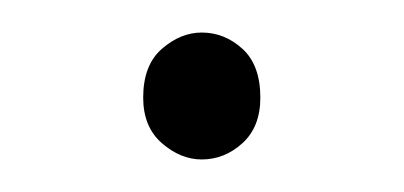

<svg xmlns="http://www.w3.org/2000/svg" viewBox="-20 -382 248 118"><path d="M104 -284Q91 -284 79.5 -294Q68 -304 68 -322Q68 -342 79.5 -352Q91 -362 104 -362Q118 -362 129 -352Q140 -342 140 -322Q140 -304 129 -294Q118 -284 104 -284Z"/></svg>

Font: Source Sans 3
Style: Regular
Weight: 200
Designer: Paul D. Hunt
Foundry: Adobe
Version: Version 3.046;hotconv 1.0.118;makeotfexe 2.5.65603